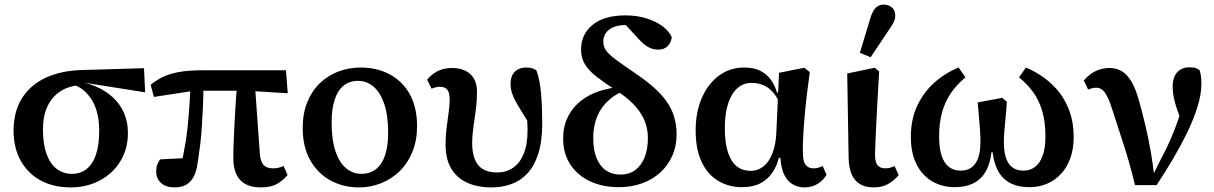

<svg xmlns="http://www.w3.org/2000/svg" viewBox="-20 -802 5287 836"><path d="M287 14Q215 14 159.5 -15Q104 -44 72 -99Q40 -154 39 -231Q39 -316 75.5 -374Q112 -432 178 -463Q244 -494 333 -497L607 -505L612 -400L347 -442L326 -431Q277 -427 241.5 -403.5Q206 -380 186.5 -338.5Q167 -297 167 -238Q167 -175 182.5 -132Q198 -89 226.5 -67Q255 -45 293 -45Q330 -45 356.5 -65.5Q383 -86 397.5 -128Q412 -170 412 -232Q412 -271 404.5 -304.5Q397 -338 381.5 -364Q366 -390 345 -408Q324 -426 297 -434L318 -448Q362 -441 401.5 -423.5Q441 -406 471.5 -378Q502 -350 519.5 -311Q537 -272 537 -223Q537 -154 504.5 -100.5Q472 -47 415 -16.5Q358 14 287 14Z M740 14Q702 14 681 -5.5Q660 -25 660 -55Q660 -72 664.5 -84.5Q669 -97 677 -108Q700 -109 725 -110.5Q750 -112 775.5 -113Q801 -114 825 -114L765 -65Q771 -91 776.5 -119Q782 -147 787.5 -179.5Q793 -212 797 -251Q801 -290 804.5 -339Q808 -388 811 -449H866Q866 -385 863.5 -335Q861 -285 858.5 -246.5Q856 -208 852.5 -178.5Q849 -149 845.5 -126Q842 -103 839 -83Q831 -34 807 -10Q783 14 740 14ZM650 -380 636 -433Q658 -451 686.5 -465.5Q715 -480 757 -488Q799 -496 862 -496H1225L1233 -396L1052 -407H827ZM1116 14Q1056 14 1026 -18Q996 -50 996 -114Q996 -147 997.5 -184Q999 -221 1001 -262.5Q1003 -304 1006 -350Q1009 -396 1013 -446H1089L1111 -138Q1113 -100 1127 -84.5Q1141 -69 1168 -69Q1183 -69 1194.5 -72Q1206 -75 1215 -79L1232 -40Q1215 -18 1187.5 -2Q1160 14 1116 14Z M1543 14Q1475 14 1419.5 -16Q1364 -46 1331 -104Q1298 -162 1298 -245Q1298 -307 1317.5 -356Q1337 -405 1372 -439Q1407 -473 1453 -490.5Q1499 -508 1551 -508Q1620 -508 1675.5 -479Q1731 -450 1763.5 -393Q1796 -336 1796 -253Q1796 -191 1776 -141.5Q1756 -92 1721 -57.5Q1686 -23 1640 -4.5Q1594 14 1543 14ZM1553 -45Q1591 -45 1617.5 -66Q1644 -87 1657 -127Q1670 -167 1670 -223Q1670 -301 1652.5 -351Q1635 -401 1605.5 -425.5Q1576 -450 1539 -450Q1502 -450 1476 -429Q1450 -408 1437 -367.5Q1424 -327 1424 -269Q1424 -192 1441 -142.5Q1458 -93 1487.5 -69Q1517 -45 1553 -45Z M2120 14Q2059 14 2014 -6.5Q1969 -27 1944.5 -68.5Q1920 -110 1920 -174Q1920 -209 1924.5 -245Q1929 -281 1933.5 -312.5Q1938 -344 1938 -369Q1938 -397 1928.5 -410.5Q1919 -424 1896 -424Q1885 -424 1875.5 -421.5Q1866 -419 1859 -416L1840 -455Q1856 -476 1883 -491Q1910 -506 1948 -506Q1984 -506 2008.5 -493Q2033 -480 2045 -457Q2057 -434 2057 -401Q2057 -364 2052 -325.5Q2047 -287 2041.5 -250Q2036 -213 2036 -179Q2036 -116 2062 -83.5Q2088 -51 2145 -51Q2183 -51 2213 -71Q2243 -91 2260 -131.5Q2277 -172 2277 -234Q2277 -260 2275 -283Q2273 -306 2270 -329L2294 -328L2296 -244Q2263 -297 2242.5 -330.5Q2222 -364 2212.5 -388Q2203 -412 2203 -436Q2203 -471 2221.5 -489.5Q2240 -508 2271 -508Q2286 -508 2296.5 -505Q2307 -502 2316 -495Q2331 -453 2336 -393Q2341 -333 2341 -266Q2341 -187 2324 -133.5Q2307 -80 2277 -47.5Q2247 -15 2206.5 -0.5Q2166 14 2120 14Z M2675 13Q2604 13 2549.5 -12.5Q2495 -38 2463.5 -85.5Q2432 -133 2432 -199Q2432 -247 2448.5 -284.5Q2465 -322 2495 -350.5Q2525 -379 2566.5 -396.5Q2608 -414 2659 -421L2663 -446L2720 -415Q2667 -398 2632 -367Q2597 -336 2580 -294.5Q2563 -253 2563 -201Q2563 -148 2578 -112.5Q2593 -77 2619 -59.5Q2645 -42 2681 -42Q2720 -42 2746.5 -62Q2773 -82 2787 -117.5Q2801 -153 2801 -201Q2801 -246 2784 -282.5Q2767 -319 2737 -349.5Q2707 -380 2666 -406Q2614 -440 2579.5 -466.5Q2545 -493 2527.5 -521Q2510 -549 2510 -586Q2510 -653 2560.5 -694Q2611 -735 2703 -735Q2754 -735 2795 -722Q2836 -709 2864.5 -688Q2893 -667 2905 -640Q2902 -616 2887 -601Q2872 -586 2847 -586Q2824 -586 2804.5 -596Q2785 -606 2760 -633L2689 -710L2762 -707L2765 -683Q2756 -687 2740.5 -690Q2725 -693 2705 -693Q2659 -693 2633 -673.5Q2607 -654 2607 -621Q2607 -599 2618.5 -582.5Q2630 -566 2660 -543.5Q2690 -521 2746 -483Q2792 -452 2825.5 -422.5Q2859 -393 2881.5 -361.5Q2904 -330 2915 -294.5Q2926 -259 2926 -217Q2926 -166 2907.5 -124Q2889 -82 2855 -51Q2821 -20 2775 -3.5Q2729 13 2675 13Z M3210 13Q3154 13 3108 -14Q3062 -41 3035.5 -96Q3009 -151 3009 -234Q3009 -315 3036.5 -377Q3064 -439 3111.5 -473.5Q3159 -508 3220 -508Q3262 -508 3290 -494Q3318 -480 3336 -455.5Q3354 -431 3363 -399H3394L3382 -335Q3369 -371 3350.5 -394.5Q3332 -418 3307.5 -429.5Q3283 -441 3252 -441Q3216 -441 3190 -417.5Q3164 -394 3150 -350Q3136 -306 3136 -244Q3136 -179 3150 -137.5Q3164 -96 3189 -77Q3214 -58 3248 -58Q3279 -58 3303 -76.5Q3327 -95 3342 -131.5Q3357 -168 3360 -219L3368 -393L3372 -485L3482 -507L3506 -488Q3499 -439 3493 -388Q3487 -337 3483 -290Q3479 -243 3477 -203Q3475 -163 3476 -135Q3476 -100 3487.5 -84.5Q3499 -69 3523 -69Q3536 -69 3545.5 -72.5Q3555 -76 3562 -79L3579 -41Q3566 -18 3541 -2Q3516 14 3483 14Q3456 14 3433 1.5Q3410 -11 3395.5 -39.5Q3381 -68 3378 -115L3371 -114Q3362 -78 3342 -49Q3322 -20 3290 -3.5Q3258 13 3210 13Z M3785 14Q3749 14 3725 0Q3701 -14 3688.5 -42.5Q3676 -71 3675 -115L3669 -482L3789 -507L3808 -491Q3804 -420 3800.5 -360.5Q3797 -301 3795 -255Q3793 -209 3791.5 -177Q3790 -145 3790 -128Q3790 -95 3801.5 -82Q3813 -69 3834 -69Q3847 -69 3857 -72Q3867 -75 3875 -79L3893 -40Q3877 -19 3850 -2.5Q3823 14 3785 14ZM3724 -572 3769 -721Q3779 -754 3793 -768Q3807 -782 3827 -782Q3849 -782 3863.5 -769.5Q3878 -757 3878 -735Q3878 -718 3871 -704.5Q3864 -691 3850 -671L3771 -553Z M4137 13Q4083 13 4039.5 -12Q3996 -37 3971 -86Q3946 -135 3946 -206Q3946 -283 3974 -342Q4002 -401 4048.5 -442.5Q4095 -484 4154 -508L4184 -465Q4148 -436 4122 -399Q4096 -362 4082.5 -315Q4069 -268 4069 -208Q4069 -157 4080 -124Q4091 -91 4112 -75Q4133 -59 4163 -59Q4190 -59 4209 -72Q4228 -85 4238.5 -112.5Q4249 -140 4249 -185Q4249 -205 4247.5 -230.5Q4246 -256 4243 -288Q4240 -320 4237 -356L4344 -376L4364 -359Q4362 -325 4358.5 -291Q4355 -257 4353 -229Q4351 -201 4351 -184Q4351 -141 4360.5 -113.5Q4370 -86 4389 -72.5Q4408 -59 4436 -59Q4466 -59 4487.5 -76Q4509 -93 4520.5 -126Q4532 -159 4532 -207Q4532 -271 4518 -318.5Q4504 -366 4478 -401.5Q4452 -437 4417 -465L4447 -508Q4488 -491 4525.5 -464Q4563 -437 4592 -400Q4621 -363 4638 -314.5Q4655 -266 4655 -206Q4655 -154 4640.5 -113.5Q4626 -73 4600 -45Q4574 -17 4539 -2Q4504 13 4462 13Q4416 13 4382.5 -3Q4349 -19 4328.5 -53Q4308 -87 4302 -139H4297Q4291 -87 4270.5 -53Q4250 -19 4216.5 -3Q4183 13 4137 13Z M4922 4Q4901 -83 4876 -162Q4851 -241 4824 -322Q4812 -361 4801 -382Q4790 -403 4779 -411.5Q4768 -420 4753 -420Q4742 -420 4733.5 -417.5Q4725 -415 4718 -412L4699 -452Q4712 -467 4729 -479.5Q4746 -492 4767 -499Q4788 -506 4811 -506Q4841 -506 4864.5 -492Q4888 -478 4907 -446Q4926 -414 4941 -358Q4956 -303 4968.5 -250Q4981 -197 4990 -145Q4999 -93 5005 -43H5002L5035 -110Q5050 -137 5063 -165Q5076 -193 5088.5 -223.5Q5101 -254 5112 -287Q5123 -320 5134 -356V-245Q5117 -291 5106 -323Q5095 -355 5090.5 -379Q5086 -403 5086 -425Q5086 -466 5106 -487.5Q5126 -509 5159 -509Q5177 -509 5186.5 -505.5Q5196 -502 5204 -495Q5207 -484 5209 -471Q5211 -458 5211 -438Q5211 -391 5194 -336.5Q5177 -282 5149 -224.5Q5121 -167 5086.5 -108.5Q5052 -50 5016 4Z"/></svg>

Font: Source Serif 4 SemiBold
Style: Regular
Weight: 600
Designer: Frank Grießhammer
Foundry: Adobe Systems Incorporated
Version: Version 4.004;hotconv 1.0.116;makeotfexe 2.5.65601